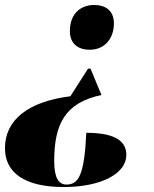

<svg xmlns="http://www.w3.org/2000/svg" viewBox="-38 -566 619 772"><path d="M340 -546C295 -546 243 -519 243 -441C243 -390 276 -366 323 -366C381 -366 420 -409 420 -472C420 -522 388 -546 340 -546ZM370 -184 326 -290H316L245 -179C78 -158 -18 -86 -18 30C-18 129 62 186 218 186C371 186 470 131 470 57C470 -3 417 -32 309 -32C301 141 277 176 229 176C199 176 180 151 180 82C180 -65 222 -153 370 -184Z"/></svg>

Font: Noto Serif Display Black
Style: Italic
Weight: 900
Italic angle: -12°
Designer: Monotype Design Team
Foundry: Monotype Imaging Inc.
Version: Version 2.009